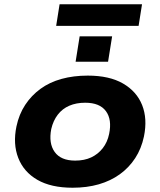

<svg xmlns="http://www.w3.org/2000/svg" viewBox="-20 -868 751 899"><path d="M320 11Q219 11 155 -26Q91 -63 65.5 -128.5Q40 -194 57 -276Q69 -333 98 -377Q127 -421 169.5 -452Q212 -483 268 -498.5Q324 -514 391 -514Q492 -514 556 -477Q620 -440 645.5 -376Q671 -312 654 -229Q642 -172 613 -127.5Q584 -83 541 -52Q498 -21 442.5 -5Q387 11 320 11ZM332 -116Q375 -116 407 -131Q439 -146 461 -174Q483 -202 491 -241Q505 -308 476 -347.5Q447 -387 379 -387Q337 -387 304.5 -373Q272 -359 250.5 -331Q229 -303 220 -264Q207 -197 236 -156.5Q265 -116 332 -116ZM243 -747 259 -848H645L629 -747ZM334 -579 353 -698H505L486 -579Z"/></svg>

Font: Nunito Sans 7pt SemiExpanded ExtraBold
Style: Italic
Weight: 800
Width: 6
Italic angle: -9°
Designer: Vernon Adams
Foundry: Vernon Adams
Version: Version 3.101;gftools[0.9.27]